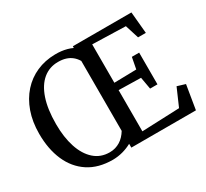

<svg xmlns="http://www.w3.org/2000/svg" viewBox="-151 -983 1308 1219"><g transform="rotate(-30 503.5 -373.5)"><path d="M495 -28Q464 -11 429 -1.5Q394 8 356.5 8.5Q250.5 8.5 178.2 -39Q106 -86.5 69 -171.2Q32 -256 32 -368Q32 -456 57.2 -527Q82.5 -598 127.8 -648.5Q173 -699 234.8 -726.2Q296.5 -753.5 370 -754.5Q393.5 -755 415 -752.5Q436.5 -750 456.8 -744.5Q477 -739 495 -730.5V-743H924.5L939 -585H882L850.5 -685L607.5 -692V-410.5L770 -414L786 -497.5H839.5V-265H785.5L770 -353L607.5 -356.5V-54.5L882.5 -65.5L938.5 -194L997.5 -176L968.5 0H495ZM362 -42.5Q384.5 -42.5 403.8 -48.2Q423 -54 439.5 -64.2Q456 -74.5 469.8 -89.2Q483.5 -104 495 -122.5V-635.5Q481.5 -658 462.8 -673.2Q444 -688.5 419.5 -696.2Q395 -704 363 -704Q300 -704 253.2 -665.5Q206.5 -627 181 -552.2Q155.5 -477.5 155.5 -368Q155.5 -271.5 179.5 -198.2Q203.5 -125 249.8 -83.8Q296 -42.5 362 -42.5Z"/></g></svg>

Font: Merriweather 28pt Medium
Style: Regular
Weight: 500
Version: Version 2.100